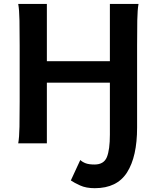

<svg xmlns="http://www.w3.org/2000/svg" viewBox="-20 -733 814 982"><path d="M542 -712.9H688.5Q683.1 -683.6 682.1 -628.2Q681.2 -572.8 681.2 -500.5V-80.6Q681.2 67.9 629.9 148.7Q578.6 229.5 464.8 229.5Q420.4 229.5 389.9 215.6Q359.4 201.7 342.3 189.9L390.6 85.4Q401.4 95.7 418.2 102.1Q435.1 108.4 463.4 108.4Q511.2 108.4 526.6 70.6Q542 32.7 542 -43.9V-310.1H219.7V0H73.2Q78.6 -29.3 79.6 -84.7Q80.6 -140.1 80.6 -212.4V-500.5Q80.6 -572.8 79.6 -628.2Q78.6 -683.6 73.2 -712.9H219.7V-419.9H542Z"/></svg>

Font: Andika
Style: Bold
Weight: 700
Designer: Victor Gaultney, Annie Olsen, Julie Remington, Don Collingsworth, Eric Hays, Becca Hirsbrunner
Foundry: SIL International
Version: Version 6.101